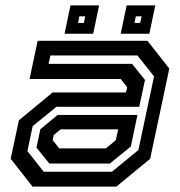

<svg xmlns="http://www.w3.org/2000/svg" viewBox="-20 -691 666 711"><path d="M100.5 0 19.5 -103 50 -245.5 174.5 -348.5H446.5L451 -368L427 -398.5H89.5L119.5 -540H526L607 -437L536 -103L411 0ZM162.5 -85.5 115 -144.5 129.5 -212.5 193.5 -265.5H489L464.5 -148.5L387 -85.5ZM142 -55H394.5L492.5 -135.5L550.5 -408L489 -485.5H166.5L160 -454.5H469L517 -395L495.5 -295.5H189L101 -224L81.5 -131.5ZM199.5 -141.5H372L409 -172L417.5 -212H204.5L179 -191L175 -172ZM427 -566 449 -671H555L533 -566ZM219 -566 241 -671H347L325 -566ZM269 -606H290.5L295.5 -630.5H274ZM478 -606H499L504.5 -630.5H483Z"/></svg>

Font: Tourney Thin SemiBold
Style: Italic
Weight: 600
Italic angle: -12°
Version: Version 1.015